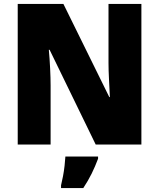

<svg xmlns="http://www.w3.org/2000/svg" viewBox="-20 -734 809 975"><path d="M698 0H466L232 -481H228Q232 -438 234.5 -387.5Q237 -337 237 -300V0H70V-714H302L535 -241H538Q536 -283 533.5 -331Q531 -379 531 -414V-714H698ZM478 72Q463 112 445.5 147.5Q428 183 403 221H290V207Q295 187 300 160.5Q305 134 308 107Q311 80 312 61H478Z"/></svg>

Font: Noto Sans Lao UI SemCond Blk
Style: Regular
Weight: 900
Width: 4
Designer: Monotype Design Team
Foundry: Monotype Imaging Inc.
Version: Version 2.000; ttfautohint (v1.8.4.7-5d5b)